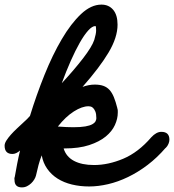

<svg xmlns="http://www.w3.org/2000/svg" viewBox="-72 -767 755 833"><path d="M437 -294V-297ZM312 -306Q284 -306 248.5 -283.5Q213 -261 179 -218Q218 -215 246 -215Q278 -215 298 -218.5Q318 -222 328.5 -228Q339 -234 342.5 -241Q346 -248 346 -254Q346 -273 341.5 -283.5Q337 -294 331.5 -299Q326 -304 320.5 -305Q315 -306 312 -306ZM-8 1Q-3 -28 2.5 -56.5Q8 -85 15 -114Q-2 -99 -18 -99Q-52 -99 -52 -135Q-52 -145 -44.5 -157Q-37 -169 -25 -182.5Q-13 -196 1.5 -209.5Q16 -223 31 -237Q47 -251 58 -264Q86 -355 121 -442Q156 -529 196 -597Q236 -665 279.5 -706Q323 -747 368 -747Q400 -747 419 -724.5Q438 -702 438 -660Q438 -605 399.5 -540Q361 -475 286 -390Q300 -395 313 -397.5Q326 -400 339 -400Q361 -400 376.5 -394.5Q392 -389 403 -377Q414 -365 422 -345.5Q430 -326 437 -298V-297Q439 -291 439 -287Q439 -283 439 -278Q439 -252 426.5 -224.5Q414 -197 386.5 -174.5Q359 -152 315 -137.5Q271 -123 208 -123H206H204Q215 -87 249 -69Q283 -51 336 -51Q398 -51 463 -78.5Q528 -106 584 -171Q606 -195 628 -195Q663 -195 663 -161Q663 -153 659 -143Q655 -133 646 -124L647 -126Q610 -83 568.5 -51.5Q527 -20 483.5 1Q440 22 397 32Q354 42 315 42Q275 42 240 33.5Q205 25 178 8Q151 -9 133 -34.5Q115 -60 109 -93Q101 -73 95 -50.5Q89 -28 84 -5Q82 3 76.5 12Q71 21 63 28.5Q55 36 45 41Q35 46 23 46Q-9 46 -9 14Q-9 11 -9.5 8Q-10 5 -8 1ZM116 -322Q136 -342 156.5 -363.5Q177 -385 196 -406Q186 -380 176.5 -352Q167 -324 158 -296ZM342 -654Q328 -654 310.5 -634.5Q293 -615 274 -581.5Q255 -548 235 -503Q215 -458 196 -406Q249 -463 288 -513.5Q327 -564 337 -594Q345 -621 345 -634Q345 -639 344.5 -646.5Q344 -654 342 -654Z"/></svg>

Font: Discipuli Britannica Bold
Style: Regular
Weight: 700
Designer: Peter Wiegel
Foundry: Peter Wiegel
Version: Version 0.001 2009